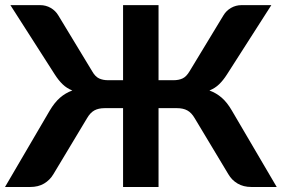

<svg xmlns="http://www.w3.org/2000/svg" viewBox="-22 -746 1124 766"><path d="M1082 0H981.5Q949 0 925.8 -13.8Q902.5 -27.5 889 -51L755 -274Q742 -296.5 725.2 -305.5Q708.5 -314.5 684.5 -314.5H610.5V0H469V-314.5H395.5Q371 -314.5 354.5 -305.5Q338 -296.5 325 -274L191 -51Q177 -27.5 154 -13.8Q131 0 98 0H-2L176.5 -305Q195.5 -337 217.2 -356Q239 -375 266.5 -385Q244 -394 227.8 -409.8Q211.5 -425.5 196.5 -449L19.5 -725.5H138.5Q161 -725.5 180.2 -714.5Q199.5 -703.5 211 -684L345.5 -462Q358 -440 373.5 -433Q389 -426 408.5 -426H469V-725.5H610.5V-426H671Q691 -426 706.2 -433Q721.5 -440 734.5 -462L869 -684Q880.5 -703.5 899.8 -714.5Q919 -725.5 941.5 -725.5H1060.5L883.5 -449Q868.5 -425.5 852.2 -409.8Q836 -394 813.5 -385Q841 -375 862.8 -356Q884.5 -337 903 -305Z"/></svg>

Font: Lato 2
Style: Regular
Weight: 800
Designer: Lukasz Dziedzic with Adam Twardoch and Botio Nikoltchev
Foundry: tyPoland Lukasz Dziedzic
Version: Version 2.015; 2015-08-06; http://www.latofonts.com/